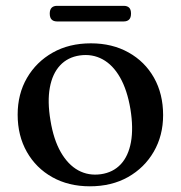

<svg xmlns="http://www.w3.org/2000/svg" viewBox="-20 -627 620 658"><path d="M291.5 -478.5Q364.5 -478.5 420.5 -447.2Q476.5 -416 507.8 -360.5Q539 -305 539 -232.5Q539 -162.5 507 -107.2Q475 -52 418.8 -20.2Q362.5 11.5 288 11.5Q215 11.5 159.2 -19.8Q103.5 -51 72 -106.5Q40.5 -162 40.5 -234Q40.5 -305 72.5 -360Q104.5 -415 160.8 -446.8Q217 -478.5 291.5 -478.5ZM326 -30Q367.5 -36 393.8 -64Q420 -92 428.8 -140Q437.5 -188 427 -253Q416 -318.5 391.5 -361.5Q367 -404.5 331.5 -423.8Q296 -443 253.5 -437Q212 -431 185.8 -402.8Q159.5 -374.5 150.8 -326.8Q142 -279 153 -214Q163.5 -149 188.2 -105.8Q213 -62.5 248.2 -43.2Q283.5 -24 326 -30ZM150.5 -580.5Q150.5 -594 157 -600.5Q163.5 -607 175.5 -607H404Q416 -607 422.5 -600.8Q429 -594.5 429 -580.5Q429 -566.5 422.5 -560Q416 -553.5 404 -553.5H175.5Q163.5 -553.5 157 -560Q150.5 -566.5 150.5 -580.5Z"/></svg>

Font: Fraunces 20pt
Style: Regular
Weight: 400
Version: Version 1.000;[b76b70a41]